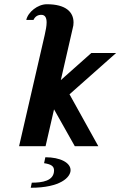

<svg xmlns="http://www.w3.org/2000/svg" viewBox="-20 -690 568 906"><path d="M130 172 125 196C266 196 313 146 313 113C313 78 265 52 194 52L188 80C221 85 235 94 235 114C235 164 179 172 130 172ZM195 0 235 -174 333 0H444L308 -245L528 -440H411L267 -312L323 -556C326 -566 327 -575 327 -584C327 -633 291 -670 201 -670C158 -670 112 -633 104 -596H138C146 -613 159 -620 175 -620C193 -620 200 -606 200 -584C200 -568 196 -547 191 -525L70 0Z"/></svg>

Font: Pfennig
Style: BoldItalic
Weight: 700
Italic angle: -13°
Version: Version 20100423